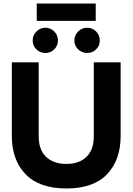

<svg xmlns="http://www.w3.org/2000/svg" viewBox="-20 -1052 751 1087"><path d="M188 -1032H522V-934H188ZM165 -823Q165 -853 186.5 -874Q208 -895 237 -895Q266 -895 287 -874Q308 -853 308 -823Q308 -793 287 -772.5Q266 -752 237 -752Q207 -752 186 -772.5Q165 -793 165 -823ZM401 -823Q401 -853 422.5 -874Q444 -895 474 -895Q503 -895 524 -874Q545 -853 545 -823Q545 -793 524 -772.5Q503 -752 474 -752Q444 -752 422.5 -772.5Q401 -793 401 -823ZM47 -282V-699H199V-280Q199 -204 241 -164Q283 -124 356 -124Q428 -124 469.5 -164Q511 -204 511 -280V-699H663V-282Q663 -146 586 -65.5Q509 15 356 15Q203 15 125 -65.5Q47 -146 47 -282Z"/></svg>

Font: Prompt SemiBold
Style: Regular
Weight: 600
Designer: Katatrad Team
Foundry: CadsonDemak
Version: Version 1.000